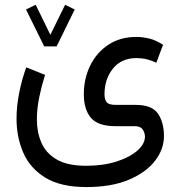

<svg xmlns="http://www.w3.org/2000/svg" viewBox="-20 -526 746 793"><path d="M162.6 -334.5 87.4 -486.8 127.4 -506.3 188 -382.3 249 -506.3 288.6 -486.8 213.9 -334.5ZM336.4 246.6Q231 246.6 167.7 208Q104.5 169.4 76.4 105.2Q48.3 41 48.3 -35.6Q48.3 -87.4 59.1 -141.8Q69.8 -196.3 88.4 -248L166 -216.8Q151.9 -171.9 142.1 -124.5Q132.3 -77.1 132.3 -32.7Q132.3 20 151.1 63.5Q169.9 106.9 214.4 132.8Q258.8 158.7 336.4 158.7Q405.8 158.7 460.4 141.4Q515.1 124 546.9 96.4Q578.6 68.8 578.6 38.1Q578.6 22.5 569.3 8.8Q560.1 -4.9 535.6 -4.9H456.5Q384.3 -4.9 355.2 -39.8Q326.2 -74.7 326.2 -136.7Q326.2 -201.2 352.5 -255.1Q378.9 -309.1 427.7 -341.3Q476.6 -373.5 543.5 -373.5Q568.8 -373.5 596.9 -366.7Q625 -359.9 653.3 -340.8L625.5 -266.6Q586.9 -286.1 543.5 -286.1Q481.4 -286.1 446.5 -242.7Q411.6 -199.2 411.6 -136.7Q411.6 -113.8 420.9 -103.3Q430.2 -92.8 458.5 -92.8H540.5Q607.9 -92.8 632.6 -56.4Q657.2 -20 657.2 36.1Q657.2 90.3 620.1 138.4Q583 186.5 511.5 216.6Q439.9 246.6 336.4 246.6Z"/></svg>

Font: Vazirmatn RD UI
Style: Regular
Weight: 400
Designer: Saber Rastikerdar
Foundry: Saber Rastikerdar
Version: Version 33.003